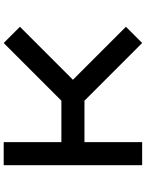

<svg xmlns="http://www.w3.org/2000/svg" viewBox="105 -895 790 1040"><g transform="rotate(-90 500.0 -375.0)"><path d="M474.6 -437.5 787.1 -750 875 -662.1 587.9 -375 875 -87.9 787.1 0 474.6 -312.5H250V0H125V-750H250V-437.5Z"/></g></svg>

Font: Xanmono
Style: Regular
Weight: 400
Designer: GGBotNet
Foundry: GGBotNet
Version: 1.00